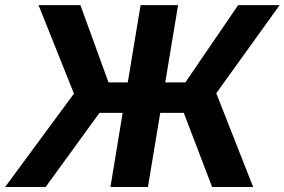

<svg xmlns="http://www.w3.org/2000/svg" viewBox="-57 -748 1138 768"><path d="M655.3 -727.5 604 -418.5H684.6L895.5 -727.5H1061.5L808.1 -375L955.6 0H791.5L678.2 -296.4H584L534.7 0H384.8L433.6 -296.4H340.8L125.5 0H-36.6L238.8 -373.5L97.2 -727.5H264.6L377 -418.5H454.1L505.4 -727.5Z"/></svg>

Font: Inter Display
Style: Bold Italic
Weight: 700
Italic angle: -9.39999°
Designer: Rasmus Andersson
Foundry: rsms
Version: Version 4.000;git-a52131595